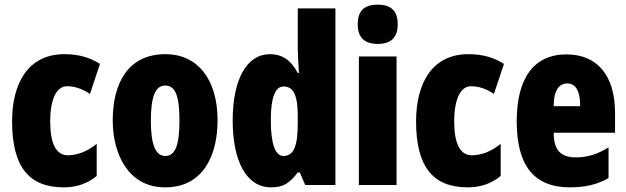

<svg xmlns="http://www.w3.org/2000/svg" viewBox="-20 -796 2693 826"><path d="M254 10C309 10 356 -6 396 -39V-177C356 -145 314 -128 272 -128C222 -128 196 -177 196 -274C196 -371 224 -425 268 -425C302 -425 334 -414 367 -392L410 -521C366 -549 318 -563 257 -563C99 -563 32 -435 32 -274C32 -78 105 10 254 10Z M916 -278C916 -460 826 -563 692 -563C530 -563 465 -437 465 -278C465 -132 533 10 690 10C860 10 916 -136 916 -278ZM629 -276C629 -380 648 -428 691 -428C736 -428 752 -379 752 -278C752 -176 736 -125 691 -125C648 -125 629 -177 629 -276Z M1146 10C1199 10 1226 -8 1261 -54H1270L1293 0H1423V-760H1261V-588C1261 -567 1263 -532 1266 -482H1261C1231 -539 1192 -563 1141 -563C1042 -563 981 -455 981 -278C981 -101 1041 10 1146 10ZM1199 -125C1165 -125 1145 -175 1145 -280C1145 -376 1164 -424 1200 -424C1243 -424 1261 -385 1261 -297V-265C1261 -166 1243 -125 1199 -125Z M1605 -776C1545 -776 1519 -748 1519 -691C1519 -635 1548 -607 1605 -607C1662 -607 1691 -635 1691 -691C1691 -747 1665 -776 1605 -776ZM1686 -553H1524V0H1686Z M1992 10C2047 10 2094 -6 2134 -39V-177C2094 -145 2052 -128 2010 -128C1960 -128 1934 -177 1934 -274C1934 -371 1962 -425 2006 -425C2040 -425 2072 -414 2105 -392L2148 -521C2104 -549 2056 -563 1995 -563C1837 -563 1770 -435 1770 -274C1770 -78 1843 10 1992 10Z M2417 -562C2276 -562 2203 -459 2203 -274C2203 -90 2272 10 2432 10C2496 10 2550 -2 2598 -30V-162C2547 -131 2507 -119 2456 -119C2392 -119 2362 -151 2362 -225H2626V-310C2626 -472 2549 -562 2417 -562ZM2421 -437C2454 -437 2476 -409 2476 -339H2362C2362 -411 2387 -437 2421 -437Z"/></svg>

Font: Noto Sans Devanagari ExtraCondensed Black
Style: Regular
Weight: 900
Width: 2
Designer: Jelle Bosma - Monotype Design Team
Foundry: Monotype Imaging Inc.
Version: Version 2.004